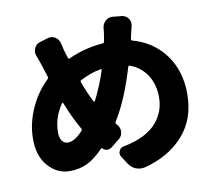

<svg xmlns="http://www.w3.org/2000/svg" viewBox="-89 -902 1179 1056"><g transform="rotate(-10 500.0 -373.5)"><path d="M245.1 -159.2Q282.2 -159.2 328.1 -210Q333 -215.8 329.1 -222.7Q291 -288.1 255.9 -377Q254.9 -379.9 252.4 -379.9Q250 -379.9 249 -377.9Q199.2 -304.7 199.2 -223.6Q199.2 -194.3 210.9 -176.8Q222.7 -159.2 245.1 -159.2ZM496.1 -520.5Q496.1 -522.5 494.6 -524.4Q493.2 -526.4 491.2 -525.4Q431.6 -514.6 375 -484.4Q369.1 -481.4 371.1 -474.6Q398.4 -401.4 421.9 -357.4Q422.9 -355.5 425.3 -355.5Q427.7 -355.5 428.7 -357.4Q466.8 -431.6 496.1 -520.5ZM686.5 -673.8 683.6 -659.2Q681.6 -652.3 689.5 -650.4Q802.7 -619.1 869.6 -528.8Q936.5 -438.5 936.5 -309.6Q936.5 -168.9 855 -77.6Q773.4 13.7 635.7 48.8Q626 50.8 616.2 50.8Q601.6 50.8 585.9 44.9Q561.5 34.2 546.9 11.7L518.6 -31.2Q512.7 -40 512.7 -49.8Q512.7 -57.6 516.6 -65.4Q524.4 -83 543.9 -85.9Q608.4 -97.7 655.8 -122.1Q703.1 -146.5 729.5 -178.2Q755.9 -210 768.1 -244.6Q780.3 -279.3 780.3 -318.4Q780.3 -389.6 746.6 -441.9Q712.9 -494.1 652.3 -516.6Q645.5 -519.5 642.6 -511.7Q589.8 -334 521.5 -225.6Q517.6 -218.8 522.5 -213.9Q525.4 -210 528.3 -207Q542 -191.4 542 -170.9Q542 -144.5 522.5 -128.9L474.6 -90.8Q462.9 -82 448.2 -83Q433.6 -84 423.8 -95.7Q420.9 -98.6 418 -95.7Q368.2 -43.9 324.7 -23.4Q281.2 -2.9 226.6 -2.9Q158.2 -2.9 107.9 -58.6Q57.6 -114.3 57.6 -210.9Q57.6 -294.9 94.2 -378.4Q130.9 -461.9 194.3 -522.5Q200.2 -528.3 197.3 -535.2Q190.4 -556.6 175.8 -601.6Q166 -632.8 155.3 -659.2Q151.4 -669.9 151.4 -679.7Q151.4 -690.4 156.2 -701.2Q165 -722.7 186.5 -729.5L234.4 -744.1Q242.2 -746.1 250 -746.1Q262.7 -746.1 275.4 -739.3Q294.9 -726.6 300.8 -704.1Q304.7 -684.6 310.5 -662.1Q319.3 -632.8 324.2 -617.2Q326.2 -610.4 333 -613.3Q423.8 -655.3 526.4 -663.1Q534.2 -664.1 535.2 -670.9Q537.1 -680.7 540 -698.2Q543.9 -718.8 545.9 -745.1Q547.9 -768.6 565.4 -784.2Q580.1 -797.9 599.6 -797.9Q602.5 -797.9 605.5 -797.9L656.2 -793Q678.7 -790 692.4 -771.5Q701.2 -758.8 701.2 -743.2Q701.2 -737.3 700.2 -731.4Q688.5 -678.7 686.5 -673.8Z"/></g></svg>

Font: Gen Jyuu Gothic Heavy
Style: Bold
Weight: 900
Designer: [Source Han Sans]
Ryoko NISHIZUKA  (kana & ideographs); Paul D. Hunt (Latin, Greek & Cyrillic); Wenlong ZHANG  (bopomofo
Version: Version 1.002.20150607